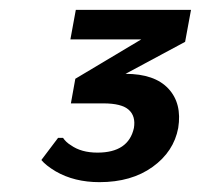

<svg xmlns="http://www.w3.org/2000/svg" viewBox="-20 -720 408 390"><path d="M182 -350Q131 -350 93 -372Q73 -384 64 -395L98 -440H108Q114 -431 124 -425Q145 -410 178 -410Q241 -410 252 -460Q256 -484 241.5 -497Q227 -510 190 -510H124L133 -560L267 -640H123L134 -700H368L356 -635L235 -570Q294 -570 322 -540Q350 -510 342 -460Q333 -412 290 -381Q247 -350 182 -350Z"/></svg>

Font: Scada
Style: Italic
Weight: 400
Italic angle: -10°
Designer: Jovanny Lemonad
Foundry: Jovanny Lemonad
Version: Version 4.100;PS 004.100;hotconv 1.0.88;makeotf.lib2.5.64775